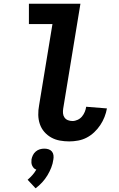

<svg xmlns="http://www.w3.org/2000/svg" viewBox="-20 -755 640 1036"><path d="M354 8Q328 8 303 3.5Q278 -1 256.5 -13Q235 -25 219 -43.5Q203 -62 195 -85.5Q187 -109 186.5 -135Q186 -161 191 -187L263 -625H136V-735H414L321 -169Q319 -156 320 -143.5Q321 -131 328 -121Q335 -111 346.5 -106.5Q358 -102 371 -102Q385 -102 399 -108.5Q413 -115 422.5 -126.5Q432 -138 437.5 -151.5Q443 -165 445 -179L557 -170Q553 -147 544 -124Q535 -101 521 -80Q507 -59 488.5 -41.5Q470 -24 448 -12.5Q426 -1 401.5 3.5Q377 8 354 8ZM172 261 129 215Q143 203 155 189.5Q167 176 176 160Q168 158 162.5 152Q157 146 153.5 138.5Q150 131 149.5 122.5Q149 114 150 105Q152 94 157.5 82.5Q163 71 173 62.5Q183 54 195 50.5Q207 47 219 47Q231 47 242 50.5Q253 54 260 62.5Q267 71 268.5 82.5Q270 94 268 105Q265 128 256.5 149.5Q248 171 236 191Q224 211 207.5 229Q191 247 172 261Z"/></svg>

Font: Iosevka Extrabold Extended
Style: Italic
Weight: 800
Width: 7
Italic angle: -9°
Monospace: yes
Designer: Belleve Invis
Foundry: Belleve Invis
Version: Version 32.5.0; ttfautohint (v1.8.4)